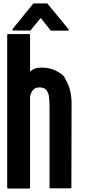

<svg xmlns="http://www.w3.org/2000/svg" viewBox="-20 -1087 520 1107"><path d="M391.6 -5.9Q391.6 -3.9 390.6 -2Q388.7 -1 386.7 -1Q347.7 -1 270.5 -1Q268.6 -1 267.6 -2Q265.6 -3.9 265.6 -5.9Q265.6 -161.1 265.6 -470.7Q265.6 -488.3 264.6 -502Q264.6 -515.6 262.7 -527.3Q261.7 -537.1 258.8 -545.9Q255.9 -554.7 252 -560.5Q249 -567.4 244.1 -571.3Q240.2 -576.2 233.4 -578.1Q227.5 -580.1 220.7 -582Q212.9 -583 205.1 -583Q199.2 -583 194.3 -582Q189.5 -581.1 184.6 -579.1Q180.7 -577.1 175.8 -573.2Q171.9 -569.3 168 -565.4Q164.1 -559.6 161.1 -553.7Q158.2 -547.9 155.3 -540Q155.3 -538.1 154.3 -535.2Q154.3 -533.2 153.3 -530.3Q153.3 -355.5 153.3 -4.9Q153.3 -2.9 152.3 -1Q151.4 0 148.4 0Q108.4 0 26.4 0Q24.4 0 23.4 -1Q21.5 -2.9 21.5 -4.9Q21.5 -115.2 21.5 -335.9Q21.5 -519.5 21.5 -885.7Q21.5 -888.7 23.4 -889.6Q24.4 -890.6 26.4 -890.6Q67.4 -890.6 148.4 -890.6Q151.4 -890.6 152.3 -889.6Q153.3 -888.7 153.3 -885.7Q153.3 -815.4 153.3 -673.8Q164.1 -684.6 175.8 -689.5Q187.5 -694.3 201.2 -696.3Q212.9 -697.3 225.6 -697.3Q238.3 -696.3 251 -695.3Q261.7 -693.4 273.4 -690.4Q284.2 -687.5 295.9 -682.6Q306.6 -677.7 318.4 -670.9Q329.1 -664.1 338.9 -656.2Q346.7 -649.4 351.6 -641.6Q355.5 -633.8 359.4 -626Q361.3 -623 363.3 -619.1Q364.3 -616.2 367.2 -612.3Q374 -596.7 378.9 -584Q383.8 -571.3 388.7 -541Q391.6 -523.4 392.6 -502.9Q392.6 -482.4 392.6 -459Q392.6 -457 392.6 -454.1Q392.6 -304.7 391.6 -5.9ZM151.4 -911.1Q120.1 -911.1 56.6 -911.1Q55.7 -911.1 53.7 -912.1Q52.7 -912.1 51.8 -914.1Q51.8 -915 51.8 -916Q51.8 -916 51.8 -917Q51.8 -918.9 52.7 -919.9Q91.8 -968.8 170.9 -1065.4Q171.9 -1065.4 172.9 -1066.4Q173.8 -1067.4 174.8 -1067.4Q200.2 -1067.4 251 -1067.4Q252 -1067.4 252.9 -1066.4Q253.9 -1065.4 254.9 -1064.5Q294.9 -1015.6 375 -918.9Q376 -918 377 -916Q377 -914.1 376 -913.1Q375 -911.1 374 -911.1Q372.1 -910.2 371.1 -910.2Q338.9 -910.2 275.4 -910.2Q274.4 -910.2 273.4 -910.2Q272.5 -911.1 271.5 -912.1Q252.9 -935.5 214.8 -983.4Q195.3 -959 156.2 -912.1Q155.3 -911.1 154.3 -910.2Q153.3 -910.2 151.4 -910.2Q151.4 -910.2 151.4 -911.1Z"/></svg>

Font: Typeface
Style: Regular
Weight: 400
Version: Version 1.0